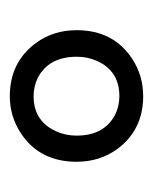

<svg xmlns="http://www.w3.org/2000/svg" viewBox="22 -828 324 409"><g transform="rotate(-90 184.5 -623.0)"><path d="M184.6 -480.5Q113.3 -480.5 72.3 -535.2Q44.9 -573.2 44.9 -622.1Q44.9 -702.1 107.4 -742.2Q142.6 -764.6 184.6 -764.6Q256.8 -764.6 297.9 -709Q325.2 -671.9 325.2 -622.1Q325.2 -543 262.7 -502.9Q227.5 -480.5 184.6 -480.5ZM184.6 -531.2Q238.3 -531.2 259.8 -579.1Q268.6 -598.6 268.6 -622.1Q268.6 -681.6 223.6 -705.1Q205.1 -713.9 184.6 -713.9Q130.9 -713.9 109.4 -665Q100.6 -645.5 100.6 -622.1Q100.6 -563.5 145.5 -540Q164.1 -531.2 184.6 -531.2Z"/></g></svg>

Font: Taipei Sans TC Beta
Style: Regular
Weight: 400
Designer: JT Foundry
Foundry: JT Foundry
Version: Version 1.000